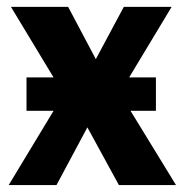

<svg xmlns="http://www.w3.org/2000/svg" viewBox="-20 -535 533 555"><path d="M56.6 -214.8V-311.3H430.7V-214.8ZM5.1 0 183.6 -295.4H220.2L337.9 -515.1H476.1L303.5 -228.5H265.6L143.3 0ZM11.7 -515.1H177L293 -296.1H307.4L488.8 0H323.7L198.5 -229.2H184.3Z"/></svg>

Font: RobotoFlex
Style: Regular
Weight: 400
Designer: Berlow after Robertson
Foundry: Google
Version: Version 2.136